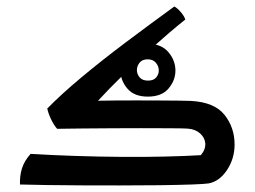

<svg xmlns="http://www.w3.org/2000/svg" viewBox="-20 -563 784 591"><path d="M349.1 7.8Q291 7.8 232.9 7.6Q174.8 7.3 125 6.6Q75.2 5.9 41.5 4.9Q40.5 -21 47.4 -43.9Q54.2 -66.9 74.2 -89.4Q138.7 -85.4 211.9 -83Q285.2 -80.6 356.9 -80.1Q425.8 -79.6 488.5 -81.1Q551.3 -82.5 598.1 -85.4Q613.3 -103 611.8 -122.1Q610.4 -139.2 596.2 -152.1Q582 -165 559.1 -167Q547.9 -168 505.6 -168.2Q463.4 -168.5 414.1 -168.5Q372.6 -168.5 324.7 -168.2Q276.9 -168 232.4 -167.5Q188 -167 155.8 -166.5Q145.5 -178.2 137 -196.3Q128.4 -214.4 125.5 -229Q168.5 -272.9 230.5 -324.7Q292.5 -376.5 366.2 -431.9Q439.9 -487.3 516.6 -543Q525.4 -538.6 536.4 -525.9Q547.4 -513.2 550.3 -502.9Q500.5 -462.9 450.7 -418Q400.9 -373 357.2 -330.3Q313.5 -287.6 281.7 -252.9Q309.1 -253.4 335.4 -253.7Q361.8 -253.9 399.4 -253.9Q434.6 -253.9 470 -253.7Q505.4 -253.4 532.2 -253.2Q559.1 -252.9 567.4 -252.4Q640.1 -248.5 671.1 -209.5Q702.1 -170.4 702.1 -118.2Q702.1 -75.2 679 -40Q655.8 -4.9 622.6 1.5Q611.3 3.4 570.8 4.9Q530.3 6.3 472.2 7.1Q414.1 7.8 349.1 7.8ZM435.1 -265.6Q393.1 -265.6 372.1 -290.3Q351.1 -314.9 351.1 -344.7Q351.1 -376 373 -402.1Q395 -428.2 435.1 -428.2Q476.6 -428.2 498.3 -402.6Q520 -377 520 -345.7Q520 -315.9 499 -290.8Q478 -265.6 435.1 -265.6ZM435.5 -314.9Q452.6 -314.9 460.7 -324.5Q468.8 -334 468.8 -346.2Q468.8 -358.9 460 -369.6Q451.2 -380.4 434.6 -380.4Q418 -380.4 409.7 -370.1Q401.4 -359.9 401.4 -347.2Q401.4 -335 409.7 -325Q418 -314.9 435.5 -314.9Z"/></svg>

Font: Harmattan
Style: Bold
Weight: 700
Designer: George W. Nuss III and SIL International
Foundry: SIL International
Version: Version 4.000